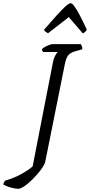

<svg xmlns="http://www.w3.org/2000/svg" viewBox="-140 -980 563 1200"><path d="M-25 200Q-38 200 -56.5 196Q-75 192 -92.5 185.5Q-110 179 -120 172Q-118 165 -114.5 158.5Q-111 152 -108 149Q-50 132 -5.5 107Q39 82 64 60L188 -576Q195 -615 205.5 -633Q216 -651 220 -655H129Q127 -658 124.5 -663Q122 -668 123 -674Q130 -681 143 -688Q156 -695 169 -699.5Q182 -704 187 -704H365Q367 -700 371.5 -692Q376 -684 374 -672L329 -659Q299 -651 285.5 -633Q272 -615 264 -573L142 35Q134 57 112.5 85Q91 113 64.5 139.5Q38 166 13.5 183Q-11 200 -25 200ZM160 -772Q151 -777 144 -782.5Q137 -788 135 -794Q181 -847 214 -883.5Q247 -920 269 -940Q291 -960 301 -960Q311 -960 325.5 -940Q340 -920 359.5 -883Q379 -846 403 -794Q399 -789 393.5 -782Q388 -775 377 -772L290 -873Z"/></svg>

Font: Texturina Medium 12pt Light
Style: Italic
Weight: 300
Italic angle: -11°
Version: Version 1.002